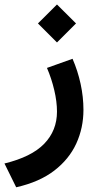

<svg xmlns="http://www.w3.org/2000/svg" viewBox="-50 -555 417 843"><path d="M116.6 -452.1 200.2 -368.6 283.8 -452.1 200.2 -535.3ZM268.5 -296.9 156.2 -256.8Q176.3 -210.1 188.2 -159.5Q200.2 -108.9 200.2 -64.9Q200.2 18.2 144.2 76.1Q88.3 134 -30.4 162.8L21.1 267.3Q122.9 244.3 188.1 194.2Q253.3 144.1 284.9 75.3Q316.4 6.4 316.4 -72.8Q316.4 -129.3 303.9 -186.8Q291.4 -244.3 268.5 -296.9Z"/></svg>

Font: Vazir Variable Regular
Style: Regular
Weight: 400
Designer: Saber Rastikerdar
Foundry: Saber Rastikerdar
Version: Version 30.1.0